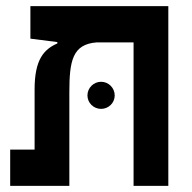

<svg xmlns="http://www.w3.org/2000/svg" viewBox="-20 -606 626 626"><path d="M528.8 0V-585.9H79.1V-480L167 -468.8V-464.4C123.5 -445.3 92.8 -412.6 92.8 -314.5V-118.2H13.2V0H206.1V-305.2C206.1 -407.7 216.3 -461.9 295.4 -467.8H415.5V0ZM309.6 -251C334 -251 354 -270.5 354 -294.9C354 -319.3 334 -339.4 309.6 -339.4C285.2 -339.4 265.1 -319.3 265.1 -294.9C265.1 -270.5 285.2 -251 309.6 -251Z"/></svg>

Font: Cascadia Code NF SemiBold
Style: Regular
Weight: 600
Monospace: yes
Designer: Aaron Bell
Foundry: Saja Typeworks
Version: Version 2404.023